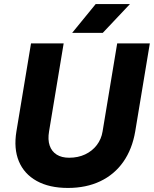

<svg xmlns="http://www.w3.org/2000/svg" viewBox="-20 -914 759 947"><path d="M315 13Q223 13 161 -21.5Q99 -56 73 -118.5Q47 -181 61 -266L133 -700H294L222 -266Q215 -225 225 -196Q235 -167 259.5 -151.5Q284 -136 321 -136Q365 -136 400 -152.5Q435 -169 457.5 -198.5Q480 -228 486 -266L558 -700H719L647 -266Q632 -178 588 -115.5Q544 -53 474.5 -20Q405 13 315 13ZM336 -752 452 -894H621L487 -752Z"/></svg>

Font: Figtree Light ExtraBold
Style: Italic
Weight: 800
Italic angle: -9.5°
Version: Version 2.001;gftools[0.9.30]